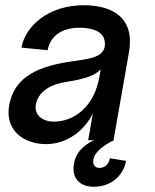

<svg xmlns="http://www.w3.org/2000/svg" viewBox="-20 -536 591 734"><path d="M156 15C237 15 302 -37 335 -102L317 0H339C297 20 269 50 263 89C253 141 281 178 339 178C401 178 451 139 462 79L400 69C395 99 373 106 360 106C346 106 333 96 337 74C342 44 379 17 416 0H414L473 -336C496 -466 413 -516 300 -516C167 -516 77 -438 62 -354L162 -344C171 -394 211 -430 285 -430C322 -430 373 -421 380 -380C391 -316 321 -311 259 -302C131 -284 35 -246 15 -133C-2 -36 73 15 156 15ZM117 -136C125 -180 163 -212 234 -223C298 -233 343 -246 365 -271L360 -242C339 -124 260 -71 186 -71C141 -71 110 -98 117 -136Z"/></svg>

Font: Uncut Sans Medium
Style: Italic
Weight: 500
Italic angle: -10°
Designer: Kasper Nordkvist
Foundry: Uncut Type
Version: Version 1.111;FEAKit 1.0